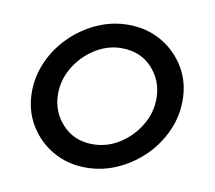

<svg xmlns="http://www.w3.org/2000/svg" viewBox="-57 -490 628 562"><g transform="rotate(10 257.0 -208.5)"><path d="M231.2 8.3Q177.1 8.3 133.3 -16.7Q89.6 -41.7 63.5 -85.1Q37.5 -128.5 37.5 -182.6Q37.5 -230.6 57.3 -274.3Q77.1 -318.1 111.5 -351.7Q145.8 -385.4 189.9 -405.2Q234 -425 282.6 -425Q336.8 -425 380.6 -400Q424.3 -375 450.3 -331.9Q476.4 -288.9 476.4 -234Q476.4 -186.1 456.6 -142.4Q436.8 -98.6 402.4 -64.9Q368.1 -31.2 324 -11.5Q279.9 8.3 231.2 8.3ZM238.9 -62.5Q281.2 -62.5 317.7 -85.4Q354.2 -108.3 377.1 -145.8Q400 -183.3 400 -226.4Q400 -279.2 365.3 -316.7Q330.6 -354.2 275 -354.2Q233.3 -354.2 196.5 -331.2Q159.7 -308.3 136.8 -270.8Q113.9 -233.3 113.9 -190.3Q113.9 -137.5 149 -100Q184 -62.5 238.9 -62.5Z"/></g></svg>

Font: Afacad
Style: Italic
Weight: 400
Italic angle: -14°
Designer: Kristian Moeller
Foundry: Dicotype
Version: Version 1.000